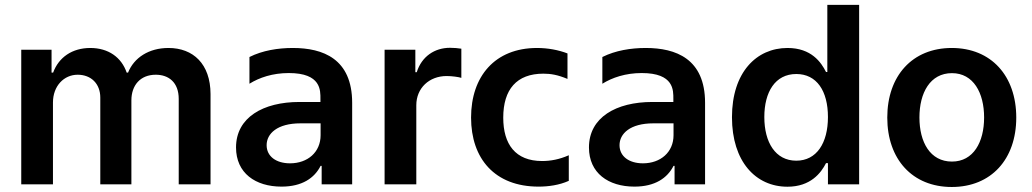

<svg xmlns="http://www.w3.org/2000/svg" viewBox="-20 -747 4181 778"><path d="M66.1 0H194.6V-331.7C194.6 -398.8 239.3 -444.2 294.7 -444.2C349.1 -444.2 386.4 -407.7 386.4 -351.6V0H512.4V-340.2C512.4 -401.6 548.7 -444.2 611.2 -444.2C663 -444.2 704.2 -413.7 704.2 -346.2V0H833.1V-366.1C832.7 -487.9 762.8 -552.6 662.6 -552.6C583.5 -552.6 523.1 -513.5 498.9 -452.8H493.3C472.3 -514.6 419.4 -552.6 345.9 -552.6C272.7 -552.6 218 -514.9 195.3 -452.8H188.9V-545.5H66.1Z M1120.7 9.2C1204.2 9.2 1254.3 -25.6 1279.1 -74.9H1283.4V0H1407V-330.3C1407 -509.2 1288.4 -552.6 1166.5 -552.6C1106.5 -552.6 1044 -542.6 990.8 -516V-407.7C1030.5 -432.5 1084.5 -451 1150.2 -451C1282 -451 1278.4 -380.3 1278.4 -345.9V-333.8H1193.2C1046.5 -333.8 936.4 -271.3 936.4 -149.5C936.4 -45.8 1014.9 9.2 1120.7 9.2ZM1155.2 -85.2C1098.7 -85.2 1060.4 -113.6 1060.4 -158.7C1060.4 -205.6 1103.7 -247.2 1197.1 -247.2H1279.1V-199.2C1279.1 -130.3 1226.6 -85.2 1155.2 -85.2Z M1538.4 0H1666.9V-320.7C1666.9 -389.9 1719.1 -438.9 1789.8 -438.9C1811.8 -438.9 1838.4 -435 1849.4 -431.5V-549.7C1837.7 -551.8 1817.8 -553.3 1803.3 -553.3C1740.8 -553.3 1688.6 -517.8 1668.7 -454.5H1663V-545.5H1538.4Z M2162.3 9.2C2202.1 9.2 2246.1 3.2 2284.8 -14.2V-117.9C2246.4 -100.9 2210.6 -94.5 2176.8 -94.5C2068.2 -94.5 2019.2 -162.6 2019.2 -270.2C2019.2 -384.6 2073.5 -448.5 2181.8 -448.5C2211.3 -448.5 2239.7 -443.9 2279.5 -427.2V-530.5C2242.5 -544.7 2199.6 -552.6 2155.9 -552.6C1985.1 -552.6 1888.8 -437.1 1888.8 -270.6C1888.8 -104.4 1984.7 9.2 2162.3 9.2Z M2550.8 9.2C2634.2 9.2 2684.3 -25.6 2709.2 -74.9H2713.4V0H2837V-330.3C2837 -509.2 2718.4 -552.6 2596.6 -552.6C2536.6 -552.6 2474.1 -542.6 2420.8 -516V-407.7C2460.6 -432.5 2514.6 -451 2580.3 -451C2712 -451 2708.5 -380.3 2708.5 -345.9V-333.8H2623.2C2476.6 -333.8 2366.5 -271.3 2366.5 -149.5C2366.5 -45.8 2445 9.2 2550.8 9.2ZM2585.2 -85.2C2528.8 -85.2 2490.4 -113.6 2490.4 -158.7C2490.4 -205.6 2533.7 -247.2 2627.1 -247.2H2709.2V-199.2C2709.2 -130.3 2656.6 -85.2 2585.2 -85.2Z M3170.8 9.6C3264.6 9.6 3306.8 -46.2 3327.1 -85.9H3334.9V0H3461.3V-727.3H3332.4V-455.3H3327.1C3307.5 -494.7 3267.4 -552.6 3171.2 -552.6C3045.1 -552.6 2946 -453.8 2946 -272C2946 -92.3 3042.3 9.6 3170.8 9.6ZM3206.7 -95.9C3121.8 -95.9 3077.1 -170.5 3077.1 -272.7C3077.1 -374.3 3121.1 -447.1 3206.7 -447.1C3289.4 -447.1 3334.9 -378.6 3334.9 -272.7C3334.9 -166.9 3288.7 -95.9 3206.7 -95.9Z M3836.6 10.7C3996.4 10.7 4098 -101.9 4098 -270.6C4098 -439.6 3996.4 -552.6 3836.6 -552.6C3676.8 -552.6 3575.3 -439.6 3575.3 -270.6C3575.3 -101.9 3676.8 10.7 3836.6 10.7ZM3837.4 -92.3C3748.9 -92.3 3705.6 -171.2 3705.6 -271C3705.6 -370.7 3748.9 -450.6 3837.4 -450.6C3924.4 -450.6 3967.7 -370.7 3967.7 -271C3967.7 -171.2 3924.4 -92.3 3837.4 -92.3Z"/></svg>

Font: TID UI Semi Bold
Style: Regular
Weight: 600
Designer: The TID Project Authors
Foundry: Bakken & Bæck
Version: Version 1.001;hotconv 1.0.109;makeotfexe 2.5.65596